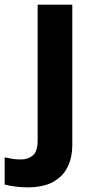

<svg xmlns="http://www.w3.org/2000/svg" viewBox="-84 -566 409 826"><path d="M34 240Q9 240 -18.5 236.5Q-46 233 -64 228V111Q-46 115 -30 117.5Q-14 120 6 120Q36 120 57 103Q78 86 78 37V-546H227V59Q227 109 208 150Q189 191 146.5 215.5Q104 240 34 240Z"/></svg>

Font: Noto Sans Javanese
Style: Regular
Weight: 400
Designer: Monotype Design Team
Foundry: Monotype Imaging Inc.
Version: Version 2.004